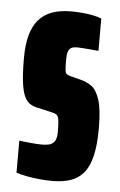

<svg xmlns="http://www.w3.org/2000/svg" viewBox="-44 -551 369 592"><g transform="rotate(5 140.5 -255.0)"><path d="M139 8Q121 8 100.5 6Q80 4 61 0.5Q42 -3 28 -8V-107Q35 -106 44.5 -105Q54 -104 64 -103Q74 -102 83 -101.5Q92 -101 99 -101Q109 -101 119.5 -103Q130 -105 137 -114Q144 -123 144 -145Q144 -171 142 -182.5Q140 -194 134.5 -197.5Q129 -201 119 -203L71 -214Q53 -218 42 -231Q31 -244 25.5 -274.5Q20 -305 20 -361Q20 -403 28 -432.5Q36 -462 52.5 -481Q69 -500 94 -509Q119 -518 153 -518Q169 -518 186 -516.5Q203 -515 219 -512Q235 -509 247 -504V-404Q237 -405 224.5 -406Q212 -407 201 -408Q190 -409 181 -409Q169 -409 162.5 -405.5Q156 -402 153 -393Q150 -384 150 -369Q150 -347 151 -337Q152 -327 156 -324Q160 -321 167 -319L202 -310Q218 -306 233.5 -295.5Q249 -285 259 -255.5Q269 -226 269 -166Q269 -115 261 -81Q253 -47 236.5 -27.5Q220 -8 196 0Q172 8 139 8Z"/></g></svg>

Font: Saira UltraCondensed Black
Style: Regular
Weight: 900
Width: 1
Designer: Hector Gatti with collaboration of the Omnibus-Type team
Foundry: Omnibus-Type
Version: Version 1.101